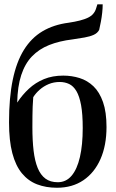

<svg xmlns="http://www.w3.org/2000/svg" viewBox="-20 -872 544 904"><path d="M248 12Q196.5 12 154.8 -4Q113 -20 83.2 -56Q53.5 -92 38 -150.8Q22.5 -209.5 22.5 -296.5Q22.5 -411.5 40 -496Q57.5 -580.5 92.5 -637Q127.5 -693.5 180.2 -724.8Q233 -756 303 -765Q363.5 -774 393.8 -788.5Q424 -803 432.5 -832.5L438.5 -851.5H463.5Q463.5 -833 461.2 -812.2Q459 -791.5 455.2 -771Q451.5 -750.5 447 -731.5Q439 -716 421.2 -708Q403.5 -700 378 -695.5Q352.5 -691 321.5 -686.5Q259 -679 211 -659.8Q163 -640.5 130.2 -606.2Q97.5 -572 80 -518.5Q62.5 -465 61 -389Q85 -425.5 116 -454.2Q147 -483 187 -499.5Q227 -516 278 -516Q318 -516 354.8 -504.5Q391.5 -493 420 -465.8Q448.5 -438.5 465 -391.5Q481.5 -344.5 481.5 -274Q481.5 -187.5 453.2 -123.2Q425 -59 372.8 -23.5Q320.5 12 248 12ZM252 -14Q291 -14 317 -44.5Q343 -75 356.2 -132.2Q369.5 -189.5 369.5 -269Q369.5 -334.5 361.8 -376.8Q354 -419 339.8 -443Q325.5 -467 305.5 -476.5Q285.5 -486 261 -486Q233 -486 209.2 -476Q185.5 -466 167 -449.8Q148.5 -433.5 136.5 -414.5Q134.5 -390 133.8 -369.5Q133 -349 132.8 -326.5Q132.5 -304 132.5 -273Q132.5 -210.5 138.2 -162.2Q144 -114 157.5 -81Q171 -48 194 -31Q217 -14 252 -14Z"/></svg>

Font: Merriweather 144pt
Style: Regular
Weight: 400
Version: Version 2.100